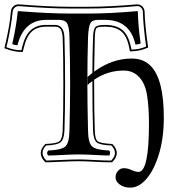

<svg xmlns="http://www.w3.org/2000/svg" viewBox="-61 -707 815 879"><path d="M257 -536Q256 -583 246.5 -599.5Q237 -616 210 -616H151Q48 -616 19 -500Q7 -500 -5 -505Q14 -589 20 -653Q20 -656 24 -656Q163 -645 257 -645H343Q442 -645 567 -656Q570 -656 570 -653Q572 -583 583 -508Q572 -503 559 -503Q534 -616 420 -616H388Q361 -616 352.5 -600Q344 -584 342 -536Q339 -442 339 -320Q339 -233 342 -109Q343 -50 362.5 -35Q382 -20 439 -18Q443 -14 443 -7Q443 0 439 5Q419 5 374.5 2.5Q330 0 300 0Q270 0 224.5 2.5Q179 5 160 5Q149 -6 160 -18Q217 -20 236.5 -35Q256 -50 257 -109Q260 -234 260 -321Q260 -429 257 -536ZM226 -535Q225 -552 221.5 -563Q218 -574 211.5 -578.5Q205 -583 201 -584Q197 -585 190 -585H151Q110 -585 85.5 -563.5Q61 -542 49 -492L43 -469H40Q2 -469 -37 -485L-41 -486L-35 -512Q-16 -593 -11 -655L-10 -660Q-10 -660 -8 -666.5Q-6 -673 2.5 -680Q11 -687 25 -687Q164 -676 257 -676H343Q440 -676 566 -687Q582 -687 591.5 -676.5Q601 -666 601 -653Q603 -585 617 -492V-489L614 -488Q578 -472 537 -472H534L529 -496Q518 -545 492 -565Q466 -585 420 -585Q386 -585 380 -577.5Q374 -570 373 -535Q371 -452 370 -379Q452 -439 542 -439Q597 -439 630 -404Q689 -343 689 -168Q689 -70 664 7Q639 84 600 122Q570 152 535 152Q507 152 487.5 138Q468 124 468 105Q468 88 479 75.5Q490 63 505 63Q524 63 540 71Q560 80 573 80Q621 80 621 -142Q621 -219 611.5 -275Q602 -331 570 -360Q544 -384 505 -384Q432 -384 370 -342V-320Q370 -192 373 -110Q374 -69 386.5 -60Q399 -51 450 -48H452L454 -47Q494 -6 453 35L452 36H438Q414 36 370.5 33.5Q327 31 300 31Q266 31 217.5 33.5Q169 36 149 36H147L146 35Q105 -6 146 -47L147 -48H148Q198 -50 211 -60Q224 -70 226 -109Q229 -196 229 -321Q229 -447 226 -535ZM234 -535Q237 -447 237 -321Q237 -196 234 -109Q232 -68 216 -55.5Q200 -43 150 -41Q117 -7 151 28Q169 28 217.5 25.5Q266 23 300 23Q327 23 371 25.5Q415 28 439 28H448Q482 -6 449 -41Q397 -43 382 -55Q367 -67 365 -109Q362 -192 362 -320V-336Q351 -328 340 -318V-355Q350 -364 362 -373Q362 -448 365 -535Q366 -572 375 -582.5Q384 -593 420 -593Q469 -593 497 -571.5Q525 -550 537 -498L541 -480Q576 -480 608 -494Q595 -586 593 -653Q593 -663 585.5 -671.5Q578 -680 566 -679Q440 -668 343 -668H257Q164 -668 25 -679Q14 -679 7.5 -673Q1 -667 0 -664Q-1 -661 -3 -654Q-9 -592 -27 -510L-32 -491Q2 -477 37 -477L41 -494Q54 -546 80.5 -569.5Q107 -593 151 -593H190Q232 -593 234 -535Z"/></svg>

Font: Linux Libertine Initials O
Style: Initials
Weight: 400
Designer: Philipp H. Poll
Foundry: Philipp H. Poll
Version: Version 5.0.6